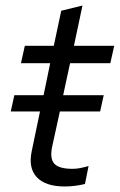

<svg xmlns="http://www.w3.org/2000/svg" viewBox="-20 -667 434 696"><path d="M95 -119 125 -263H19L32 -322H138L162 -438H56L70 -501H175L202 -628L279 -647L248 -501H394L380 -438H234L209 -322H356L343 -263H197L169 -135Q160 -92 177 -73.5Q194 -55 243 -55Q256 -55 269.5 -57.5Q283 -60 301 -65L288 0Q272 4 252.5 6.5Q233 9 215 9Q145 9 113.5 -24.5Q82 -58 95 -119Z"/></svg>

Font: Red Hat Display
Style: Italic
Weight: 400
Italic angle: -12°
Designer: Pentagram / MCKL
Foundry: Pentagram / MCKL
Version: Version 1.003; Red Hat Display Italic